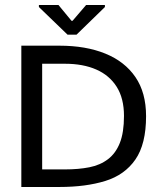

<svg xmlns="http://www.w3.org/2000/svg" viewBox="-20 -745 637 765"><path d="M148 -70V-491H239Q311 -491 363.5 -468Q416 -445 445 -399Q474 -353 474 -283Q474 -217 457.5 -175.5Q441 -134 410 -110.5Q379 -87 336 -78.5Q293 -70 239 -70Q229 -70 208 -70Q187 -70 148 -70ZM562 -282Q562 -376 519.5 -438Q477 -500 399.5 -531.5Q322 -563 217 -563Q203 -563 169 -563Q135 -563 65 -563V0Q131 0 166 0Q201 0 217 0Q322 0 399.5 -24Q477 -48 519.5 -109.5Q562 -171 562 -282ZM249 -607 135 -717V-725H213L265 -662H269L323 -725H398V-717L285 -607Z"/></svg>

Font: Darker Grotesque Light SemiBold
Style: Regular
Weight: 600
Version: Version 1.000;gftools[0.9.28]